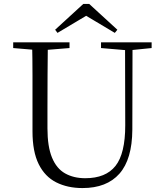

<svg xmlns="http://www.w3.org/2000/svg" viewBox="-20 -940 832 975"><path d="M433 -920 576 -789 563 -773 392 -875H443L272 -773L260 -789L403 -920ZM399 15Q323 15 265.5 -14Q208 -43 176.5 -106.5Q145 -170 145 -273V-389Q145 -474 145 -558Q145 -642 143 -725H223Q222 -643 221.5 -559Q221 -475 221 -389V-288Q221 -196 244 -140Q267 -84 310.5 -59.5Q354 -35 413 -35Q517 -35 566.5 -97.5Q616 -160 616 -304L615 -725H653L652 -281Q651 -131 586.5 -58Q522 15 399 15ZM47 -696V-725H333V-696L197 -685H177ZM493 -696V-725H750V-696L641 -685H622Z"/></svg>

Font: Noto Serif SC ExtraLight Light
Style: Regular
Weight: 300
Version: Version 2.002-H1;hotconv 1.1.0;makeotfexe 2.6.0